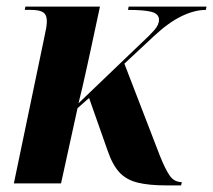

<svg xmlns="http://www.w3.org/2000/svg" viewBox="-20 -556 646 582"><path d="M485 6Q431 6 397 -2.5Q363 -11 342 -33.5Q321 -56 306 -100L250 -259L215 -228L165 0H22L115 -446Q118 -459 120 -471Q122 -483 122 -492Q122 -511 111 -518.5Q100 -526 74 -526H55L57 -536H283L256 -410Q251 -387 244 -355Q237 -323 230 -292.5Q223 -262 218 -243L408 -425Q434 -449 448 -465Q462 -481 462 -496Q462 -514 439.5 -520Q417 -526 368 -526L370 -536H606L604 -526Q570 -526 530.5 -507Q491 -488 446 -446L357 -363L465 -83Q481 -43 494.5 -23.5Q508 -4 531 -4L529 6Z"/></svg>

Font: Noto Serif Display SemiCondensed
Style: Bold Italic
Weight: 700
Width: 4
Italic angle: -12°
Designer: Monotype Design Team
Foundry: Monotype Imaging Inc.
Version: Version 2.009